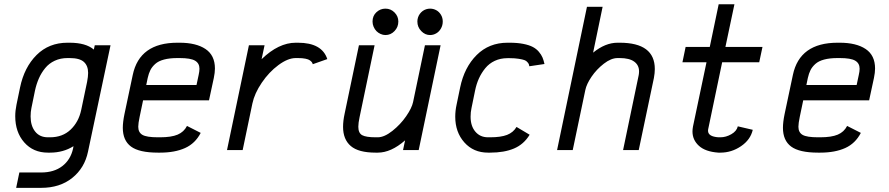

<svg xmlns="http://www.w3.org/2000/svg" viewBox="-20 -716 4239 916"><path d="M147 -284.2 129.9 -200.7Q126 -182.6 126 -160.6Q126 -115.7 147.7 -88.4Q169.4 -61 208.5 -61H218.8Q278.3 -61 316.7 -97.4Q355 -133.8 367.2 -190.4L395.5 -325.2Q400.4 -350.6 400.4 -368.2Q400.4 -402.3 380.1 -420.7Q359.9 -439 312 -439H301.8Q268.6 -439 241.2 -426.3Q213.9 -413.6 195.6 -391.1Q177.2 -368.7 165.5 -342Q153.8 -315.4 147 -284.2ZM301.8 -512.2H312Q389.2 -512.2 427.7 -479.5L432.1 -500H507.3L399.9 7.3Q383.8 85.4 324.7 132.8Q265.6 180.2 176.3 180.2H57.1L72.3 106.9H176.3Q237.8 106.9 277.3 76.4Q316.9 45.9 328.6 -7.3L330.6 -18.6Q281.7 12.2 218.8 12.2H208.5Q138.7 12.2 95.7 -36.6Q52.7 -85.4 52.7 -161.6Q52.7 -187.5 58.6 -216.3L75.7 -298.8Q95.7 -395 154.5 -453.6Q213.4 -512.2 301.8 -512.2Z M836.9 -439H826.7Q789.1 -439 762.5 -431.9Q735.8 -424.8 720.5 -410.9Q705.1 -397 697.3 -381.3Q689.5 -365.7 684.6 -343.8L677.7 -310.5H917.5L927.7 -358.4Q931.6 -375.5 931.6 -388.2Q931.6 -414.1 910.6 -426.5Q889.6 -439 836.9 -439ZM733.4 12.2Q644 12.2 605 -16.8Q565.9 -45.9 565.9 -106.4Q565.9 -133.3 573.7 -171.4L613.3 -358.4Q645.5 -512.2 826.7 -512.2H836.9Q915.5 -512.2 960.4 -482.2Q1005.4 -452.1 1005.4 -389.2Q1005.4 -369.6 1000 -343.8L977.1 -237.3H662.6L646 -157.7Q639.6 -127.4 639.6 -111.3Q639.6 -84 659.7 -72.5Q679.7 -61 733.4 -61H743.7Q797.4 -61 827.4 -73.7Q857.4 -86.4 872.1 -115.2L937.5 -82Q911.6 -31.7 863 -9.8Q814.5 12.2 743.7 12.2Z M1137.7 0H1063L1167.5 -500H1242.2L1228 -433.6Q1309.1 -512.2 1391.1 -512.2H1401.4Q1516.1 -512.2 1541.5 -434.1L1472.2 -409.7Q1470.7 -415 1468 -418.9Q1465.3 -422.9 1458.5 -428Q1451.7 -433.1 1437.3 -436Q1422.9 -439 1401.4 -439H1391.1Q1353.5 -439 1308.3 -405.5Q1263.2 -372.1 1228.8 -321.3Q1194.3 -270.5 1184.1 -222.2Z M2031.7 -548.8Q2007.8 -548.8 1989.5 -567.9Q1971.2 -586.9 1971.2 -613.3Q1971.2 -623.5 1974.4 -633.1Q1977.5 -642.6 1983.2 -650.1Q1988.8 -657.7 1996.3 -663.3Q2003.9 -668.9 2013.2 -671.9Q2022.5 -674.8 2031.7 -674.8Q2047.4 -674.8 2061 -667.5Q2074.7 -660.2 2083.5 -645.8Q2092.3 -631.3 2092.3 -613.3Q2092.3 -595.2 2083.7 -580.1Q2075.2 -564.9 2061.3 -556.9Q2047.4 -548.8 2031.7 -548.8ZM1880.4 -613.3Q1880.4 -586.9 1862.3 -567.9Q1844.2 -548.8 1818.8 -548.8Q1807.1 -548.8 1795.7 -554Q1784.2 -559.1 1775.9 -567.6Q1767.6 -576.2 1762.5 -588.1Q1757.3 -600.1 1757.3 -613.3Q1757.3 -640.6 1775.9 -657.7Q1794.4 -674.8 1818.8 -674.8Q1844.2 -674.8 1862.3 -656.5Q1880.4 -638.2 1880.4 -613.3ZM1902.8 0 1912.6 -46.4Q1845.7 12.2 1782.2 12.2H1772Q1690.4 12.2 1653.6 -19.3Q1616.7 -50.8 1616.7 -110.8Q1616.7 -139.2 1624 -172.9L1692.4 -500H1767.1L1695.3 -156.2Q1689.5 -128.9 1689.5 -111.3Q1689.5 -81.1 1708 -71Q1726.6 -61 1772 -61H1782.2Q1813.5 -61 1852.1 -91.6Q1890.6 -122.1 1917.7 -161.4Q1944.8 -200.7 1950.7 -229L2007.3 -500H2082L1977.5 0Z M2505.4 -399.9Q2503.9 -407.2 2502.9 -409.9Q2502 -412.6 2496.3 -419.4Q2490.7 -426.3 2481.7 -429.4Q2472.7 -432.6 2454.6 -435.5Q2436.5 -438.5 2411.6 -438.5H2401.4Q2367.7 -438.5 2340.6 -425.8Q2313.5 -413.1 2295.2 -390.6Q2276.9 -368.2 2264.9 -341.8Q2252.9 -315.4 2246.6 -284.2L2229.5 -200.7Q2225.1 -181.2 2225.1 -159.2Q2225.1 -114.7 2247.8 -87.9Q2270.5 -61 2308.1 -61H2318.4Q2369.6 -61 2399.2 -72.5Q2428.7 -84 2444.3 -110.4L2506.8 -73.2Q2479 -27.3 2432.4 -7.6Q2385.7 12.2 2318.4 12.2H2308.1Q2238.8 12.2 2195.3 -36.6Q2151.9 -85.4 2151.9 -159.2Q2151.9 -187.5 2158.2 -216.3L2175.3 -298.8Q2195.3 -395 2254.2 -453.6Q2313 -512.2 2401.4 -512.2H2411.6Q2448.7 -512.2 2476.8 -506.6Q2504.9 -501 2522 -491.9Q2539.1 -482.9 2550.8 -469Q2562.5 -455.1 2568.1 -441.9Q2573.7 -428.7 2577.6 -410.6Z M2712.4 0H2637.7L2780.3 -683.6H2855L2809.6 -464.8Q2867.7 -512.2 2926.3 -512.2H2936.5Q3104 -512.2 3104 -386.7Q3104 -367.2 3099.6 -343.8L3027.3 0H2952.6L3027.3 -358.4Q3028.8 -367.2 3028.8 -375.5Q3028.8 -405.3 3005.6 -422.1Q2982.4 -439 2936.5 -439H2926.3Q2895.5 -439 2860.8 -412.1Q2826.2 -385.3 2802.2 -350.1Q2778.3 -314.9 2772.5 -286.6Z M3417 12.2H3407.2Q3345.2 7.8 3314.5 -20.3Q3283.7 -48.3 3283.7 -88.9Q3283.7 -99.1 3286.1 -112.3L3350.6 -418.9H3235.8L3251 -492.2H3366.2L3408.7 -695.8H3483.9L3440.9 -492.2H3617.7L3602.1 -418.9H3425.3L3358.4 -98.6Q3357.9 -96.7 3357.9 -92.3Q3357.9 -64.5 3407.2 -61H3417Q3443.4 -61 3469 -75.7Q3494.6 -90.3 3500 -113.3L3571.3 -96.7Q3560.5 -49.3 3515.4 -18.6Q3470.2 12.2 3417 12.2Z M3986.3 -439H3976.1Q3938.5 -439 3911.9 -431.9Q3885.3 -424.8 3869.9 -410.9Q3854.5 -397 3846.7 -381.3Q3838.9 -365.7 3834 -343.8L3827.1 -310.5H4066.9L4077.1 -358.4Q4081.1 -375.5 4081.1 -388.2Q4081.1 -414.1 4060.1 -426.5Q4039.1 -439 3986.3 -439ZM3882.8 12.2Q3793.5 12.2 3754.4 -16.8Q3715.3 -45.9 3715.3 -106.4Q3715.3 -133.3 3723.1 -171.4L3762.7 -358.4Q3794.9 -512.2 3976.1 -512.2H3986.3Q4064.9 -512.2 4109.9 -482.2Q4154.8 -452.1 4154.8 -389.2Q4154.8 -369.6 4149.4 -343.8L4126.5 -237.3H3812L3795.4 -157.7Q3789.1 -127.4 3789.1 -111.3Q3789.1 -84 3809.1 -72.5Q3829.1 -61 3882.8 -61H3893.1Q3946.8 -61 3976.8 -73.7Q4006.8 -86.4 4021.5 -115.2L4086.9 -82Q4061 -31.7 4012.5 -9.8Q3963.9 12.2 3893.1 12.2Z"/></svg>

Font: Anka/Coder Condensed
Style: Italic
Weight: 400
Width: 4
Italic angle: -12°
Monospace: yes
Version: Version 001.100